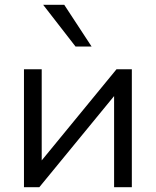

<svg xmlns="http://www.w3.org/2000/svg" viewBox="-20 -781 650 801"><path d="M80 0V-492H154V-99L146 -102L466 -492H530V0H456V-393L464 -390L144 0ZM295 -587 160 -761H248L362 -587Z"/></svg>

Font: Wix Madefor Display
Style: Regular
Weight: 400
Designer: Dalton Maag Ltd
Foundry: Dalton Maag Ltd
Version: Version 3.100